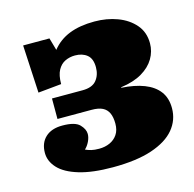

<svg xmlns="http://www.w3.org/2000/svg" viewBox="-87 -631 742 733"><g transform="rotate(-15 284.0 -264.0)"><path d="M272 14Q192 14 139 -2Q86 -18 60.5 -45.5Q35 -73 35 -106Q35 -145 59 -167.5Q83 -190 126 -190Q176 -190 194 -171.5Q212 -153 212 -134Q212 -120 204.5 -104.5Q197 -89 186 -79Q197 -74 209 -71Q221 -68 240 -68Q263 -68 282 -76.5Q301 -85 312.5 -102Q324 -119 324 -145Q324 -170 316.5 -186.5Q309 -203 293 -211Q277 -219 250 -219H115V-300H236Q274 -300 291 -320.5Q308 -341 308 -372Q308 -406 289.5 -421Q271 -436 242 -436Q221 -436 203 -427.5Q185 -419 174 -399Q163 -379 163 -344L71 -335L61 -524H165L179 -475Q206 -509 247.5 -525.5Q289 -542 347 -542Q396 -542 437.5 -526.5Q479 -511 505 -481Q531 -451 531 -407Q531 -375 514.5 -347Q498 -319 465 -299.5Q432 -280 381 -273V-271Q433 -268 470.5 -253.5Q508 -239 528 -212.5Q548 -186 548 -146Q548 -99 518 -63Q488 -27 427 -6.5Q366 14 272 14Z"/></g></svg>

Font: Literata Variable Black
Style: Regular
Weight: 900
Designer: Latin by Veronika Burian and Jose Scaglione. Greek by Irene Vlachou. Cyrillic by Vera Evstafieva.
Foundry: TypeTogether
Version: Version 3.021